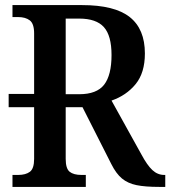

<svg xmlns="http://www.w3.org/2000/svg" viewBox="-20 -734 669 754"><path d="M629 -47V0H606Q550 0 516 -7Q482 -14 459 -33Q436 -52 417 -90L304 -313H238V-110Q238 -72 253.5 -59.5Q269 -47 300 -47H317V0H29V-47H51Q81 -47 97.5 -59.5Q114 -72 114 -110V-313H14V-365H114V-603Q114 -641 97 -654Q80 -667 51 -667H29V-714H302Q430 -714 489.5 -667Q549 -620 549 -524Q549 -448 512.5 -403.5Q476 -359 418 -339L535 -128Q558 -85 578.5 -66Q599 -47 625 -47ZM418 -518Q418 -594 388 -627.5Q358 -661 291 -661H238V-364H291Q360 -364 389 -401.5Q418 -439 418 -518Z"/></svg>

Font: Noto Serif NarrowSemiBold
Style: Regular
Weight: 600
Width: 4
Designer: Monotype Design Team
Foundry: Monotype Imaging Inc.
Version: Version 1.001